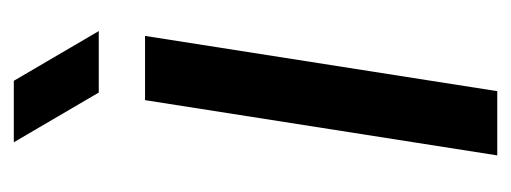

<svg xmlns="http://www.w3.org/2000/svg" viewBox="-251 -489 740 278"><g transform="rotate(-90 119.0 -350.0)"><path d="M33 0 113 -510H206L126 0ZM124 -577 52 -700H141L213 -577Z"/></g></svg>

Font: MuseoModerno
Style: Italic
Weight: 400
Italic angle: -9°
Designer: Pablo Cosgaya, Héctor Gatti, Marcela Romero, and the Authors of The MuseoModerno Project.
Foundry: Omnibus-Type Team
Version: Version 1.003